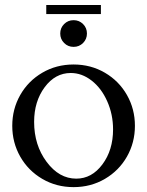

<svg xmlns="http://www.w3.org/2000/svg" viewBox="-20 -750 592 772"><path d="M61.3 -120.4Q29.3 -176.8 29.3 -244.1Q29.3 -311.5 61.3 -367.9Q93.3 -424.3 149.9 -457.5Q206.5 -490.7 275.9 -490.7Q345.2 -490.7 401.9 -457.5Q458.5 -424.3 490.5 -367.9Q522.5 -311.5 522.5 -244.1Q522.5 -176.8 490.5 -120.4Q458.5 -64 401.9 -30.8Q345.2 2.4 275.9 2.4Q206.5 2.4 149.9 -30.8Q93.3 -64 61.3 -120.4ZM264.6 -456.5Q202.1 -456.5 159.7 -399.4Q117.2 -342.3 117.2 -259.8Q117.2 -166.5 167.5 -99.1Q217.8 -31.7 286.6 -31.7Q349.1 -31.7 391.8 -89.1Q434.6 -146.5 434.6 -229.5Q434.6 -290 411.1 -342.8Q387.7 -395.5 348.4 -426Q309.1 -456.5 264.6 -456.5ZM237.8 -577.1Q222.2 -592.8 222.2 -615.2Q222.2 -637.7 237.8 -653.3Q253.4 -668.9 275.9 -668.9Q298.3 -668.9 314 -653.3Q329.6 -637.7 329.6 -615.2Q329.6 -592.8 314 -577.1Q298.3 -561.5 275.9 -561.5Q253.4 -561.5 237.8 -577.1ZM385.7 -730V-693.4H166V-730Z"/></svg>

Font: Flanker
Style: Regular
Weight: 400
Designer: Flanker
Foundry: Flanker
Version: Version 2.027